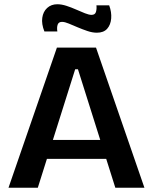

<svg xmlns="http://www.w3.org/2000/svg" viewBox="-20 -884 720 904"><path d="M20 0 248 -660H432L660 0H523L347 -558H334L158 0ZM141 -136V-225H556V-136ZM436 -730Q415 -730 391.5 -738Q368 -746 345.5 -755.5Q323 -765 304 -773Q285 -781 272 -781Q256 -781 251.5 -768Q247 -755 250 -736H189Q175 -771 179 -800Q183 -829 202 -846.5Q221 -864 250 -864Q270 -864 293 -856.5Q316 -849 338.5 -839Q361 -829 380 -821.5Q399 -814 411 -814Q428 -814 432 -828.5Q436 -843 434 -859H494Q506 -827 503.5 -797Q501 -767 484.5 -748.5Q468 -730 436 -730Z"/></svg>

Font: Bricolage Grotesque SemiBold
Style: Regular
Weight: 600
Designer: Mathieu Triay
Foundry: Atelier Triay
Version: Version 1.000;gftools[0.9.30]